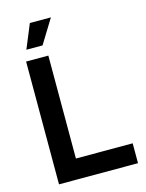

<svg xmlns="http://www.w3.org/2000/svg" viewBox="-136 -1019 838 1101"><g transform="rotate(-15 283.0 -468.5)"><path d="M74 0V-729H206V-118H543V0ZM93 -794 152 -937H277L189 -794Z"/></g></svg>

Font: Mona Sans SemiBold
Style: Regular
Weight: 600
Designer: Deni Anggara
Foundry: GitHub
Version: Version 2.000;Glyphs 3.2.3 (3260)